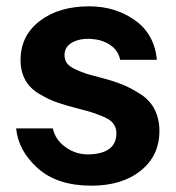

<svg xmlns="http://www.w3.org/2000/svg" viewBox="-20 -579 555 607"><path d="M269 8Q161 8 99.5 -47Q38 -102 31 -173H147Q155 -136 189 -112.5Q223 -89 265 -91Q348 -95 348 -158Q348 -189 317.5 -205Q287 -221 226 -236Q187 -246 161 -255Q135 -264 105 -281.5Q75 -299 60 -326Q45 -353 45 -389Q45 -466 105.5 -512.5Q166 -559 262 -559Q344 -559 406 -515.5Q468 -472 476 -390H360Q353 -421 327.5 -437.5Q302 -454 268 -456Q232 -458 208 -444.5Q184 -431 184 -405Q184 -390 191.5 -379.5Q199 -369 217 -360.5Q235 -352 250 -347Q265 -342 293 -335Q303 -332 308 -331Q345 -321 371 -310Q397 -299 425.5 -280.5Q454 -262 469 -232.5Q484 -203 484 -165Q484 -87 425 -39.5Q366 8 269 8Z"/></svg>

Font: Oakes Grotesk
Style: Bold
Weight: 600
Designer: Samuel Oakes
Foundry: Samuel Oakes
Version: Version 1.000;PS 001.000;hotconv 1.0.88;makeotf.lib2.5.64775